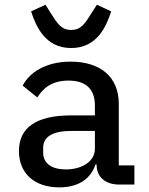

<svg xmlns="http://www.w3.org/2000/svg" viewBox="-20 -793 640 825"><path d="M492.2 0H557.5V-82.4H490.4V-346.9C490.4 -463.1 410.9 -528.1 283.4 -528.1C175.1 -528.1 106.2 -480.5 77.4 -425.1L140.3 -374.3C167.6 -418.3 207.7 -446.7 274.1 -446.7C349.1 -446.7 387.8 -410.2 387.8 -339.5V-297.2H286.6C133.2 -297.2 61.4 -243.3 61.4 -143.8C61.4 -46.9 129.3 12.1 234.7 12.1C317.1 12.1 369.7 -24.5 390.3 -86.3H395.2V-84.5C395.2 -33.4 431.5 0 492.2 0ZM113.6 -744C134.9 -679.3 174.4 -586.6 285.9 -586.6C397 -586.6 436.8 -679.3 457.7 -744L396.3 -772.7L375 -739.3C344.1 -690 328.1 -664.4 285.9 -664.4C243.6 -664.4 227.3 -690 196.4 -739.3L175.4 -772.7ZM165.5 -137.4V-158C165.5 -204.5 204.9 -230.5 288 -230.5H387.8V-153.1C387.8 -101.6 334.9 -65 262.8 -65C203.1 -65 165.5 -90.2 165.5 -137.4Z"/></svg>

Font: Margiela Mono Medium
Style: Regular
Weight: 500
Designer: Mike Abbink, Paul van der Laan, Pieter van Rosmalen
Foundry: Bold Monday
Version: Version 2.003 2021